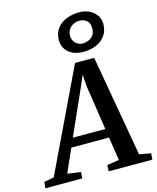

<svg xmlns="http://www.w3.org/2000/svg" viewBox="-220 -1163 1031 1264"><g transform="rotate(-15 295.0 -531.0)"><path d="M-71 0 -67 -42.5 0.5 -55 331 -746.5H461.5L582.5 -56.5L661 -42.5L658 0H360.5L362.5 -42.5L444.5 -55L420 -214.5H163L92.5 -55.5L183.5 -42.5L180 0ZM189.5 -275H411L365 -580.5L359.5 -659L328.5 -586.5ZM406.5 -802.5Q342 -802.5 304.5 -834.5Q267 -866.5 267 -917.5Q267 -957 282.8 -984.5Q298.5 -1012 324 -1029Q349.5 -1046 380 -1054Q410.5 -1062 440 -1062Q481 -1062 511.8 -1046.8Q542.5 -1031.5 560 -1006Q577.5 -980.5 577.5 -948.5Q577.5 -899 553 -866.5Q528.5 -834 489.5 -818.2Q450.5 -802.5 406.5 -802.5ZM413.5 -857.5Q434 -857.5 453.8 -865.5Q473.5 -873.5 486.5 -891.2Q499.5 -909 499.5 -938.5Q499.5 -974.5 479.2 -991.2Q459 -1008 431.5 -1008Q411.5 -1008 391.5 -999.2Q371.5 -990.5 358.5 -972.2Q345.5 -954 345.5 -925.5Q345.5 -897.5 365.8 -877.5Q386 -857.5 413.5 -857.5Z"/></g></svg>

Font: Merriweather 28pt SemiBold
Style: Italic
Weight: 600
Italic angle: -7.8°
Version: Version 2.101